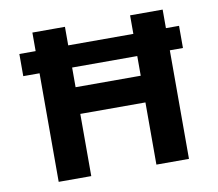

<svg xmlns="http://www.w3.org/2000/svg" viewBox="-74 -748 951 836"><g transform="rotate(-10 401.0 -330.0)"><path d="M48 -578H754V-480H48ZM552 0V-660H696V0ZM120 0V-660H264V0ZM205 -275V-393H610V-275Z"/></g></svg>

Font: Bricolage Grotesque 96pt ExtraBold
Style: Bold
Weight: 700
Version: Version 1.001;gftools[0.9.33.dev8+g029e19f]